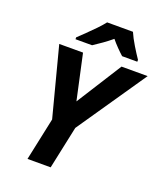

<svg xmlns="http://www.w3.org/2000/svg" viewBox="-166 -1044 987 1153"><g transform="rotate(20 328.0 -467.0)"><path d="M148 0 206 -273 91 -714H243L306 -425L489 -714H656L354 -273L296 0ZM173 -774V-786Q193 -805 220 -831Q247 -857 273.5 -884.5Q300 -912 317 -934H482Q497 -899 522.5 -857Q548 -815 568 -786V-774H471Q454 -789 431.5 -812Q409 -835 392 -856Q363 -832 335.5 -812.5Q308 -793 279 -774Z"/></g></svg>

Font: Noto IKEA Latin
Style: Bold Italic
Weight: 700
Italic angle: -12°
Designer: Monotype Design Team
Foundry: Monotype Imaging Inc.
Version: Version 1.0